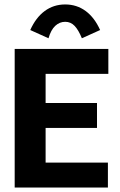

<svg xmlns="http://www.w3.org/2000/svg" viewBox="-20 -843 540 863"><path d="M46 0V-623H467V-511H185V-380H416V-268H185V-112H465V0ZM198 -671 116 -708Q141 -764 181 -793.5Q221 -823 273 -823Q325 -823 365 -793.5Q405 -764 430 -708L348 -671Q333 -708 315.5 -726.5Q298 -745 273 -745Q248 -745 228.5 -727Q209 -709 198 -671Z"/></svg>

Font: Inconsolata Black
Style: Regular
Weight: 900
Monospace: yes
Designer: Raph Levien, Cyreal, Brenton Simpson
Foundry: Raph Levien, Cyreal, Google
Version: Version 3.001; ttfautohint (v1.8.2.53-6de2)